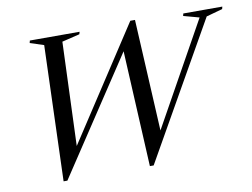

<svg xmlns="http://www.w3.org/2000/svg" viewBox="-78 -827 1248 950"><g transform="rotate(-10 546.0 -352.5)"><path d="M971.5 -671.5 892.5 -693 895.5 -705H1091.5L1088.5 -693L1007 -670.5L620.5 10H601.5L570.5 -604L608.5 -627L187 10H168L190.5 -670.5L121.5 -693L124.5 -705H374.5L371 -693L282 -671.5L261 -113.5H238L631 -715H654.5L686 -109L656 -105Z"/></g></svg>

Font: Newsreader 60pt
Style: Italic
Weight: 400
Italic angle: -17°
Designer: Hugues Gentile
Foundry: Production Type
Version: Version 1.003